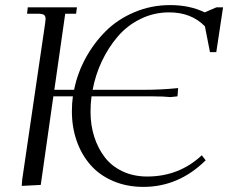

<svg xmlns="http://www.w3.org/2000/svg" viewBox="-20 -731 910 759"><path d="M65.9 3.9 67.9 -22 158.2 -637.2Q160.2 -650.9 160.2 -655.8Q160.2 -668.5 153.3 -672.6Q146.5 -676.8 127.9 -676.8H86.9L89.8 -702.1H284.2L280.8 -676.8H237.8L194.8 -376H272.9Q286.1 -441.9 318.6 -501.5Q351.1 -561 398.4 -608.2Q445.8 -655.3 512 -683.1Q578.1 -710.9 652.8 -710.9Q730 -710.9 789.1 -682.1L835.9 -702.1H861.8L835 -524.9H810.1L790 -627Q736.3 -682.1 648.9 -682.1Q588.4 -682.1 535.6 -656.2Q482.9 -630.4 445.6 -586.7Q408.2 -543 382.8 -489.3Q357.4 -435.5 346.2 -376H549.8Q617.2 -376 684.1 -382.8L682.1 -355L681.2 -350.1L653.8 -347.2Q627 -350.1 584 -350.1H341.8Q337.9 -322.3 337.9 -289.1Q337.9 -236.8 352.3 -191.2Q366.7 -145.5 393.8 -109.9Q420.9 -74.2 464.4 -53.7Q507.8 -33.2 562 -33.2Q688 -33.2 777.8 -117.2L793 -97.2Q686.5 7.8 546.9 7.8Q481 7.8 427 -15.4Q373 -38.6 337.6 -79.1Q302.2 -119.6 283.2 -173.8Q264.2 -228 264.2 -291Q264.2 -323.2 268.1 -350.1H190.9L141.1 0Z"/></svg>

Font: Dihjauti
Style: Italic
Weight: 400
Italic angle: -9°
Designer: T. Christopher White
Version: Version 3.0.0